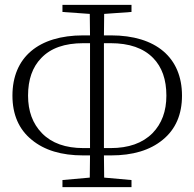

<svg xmlns="http://www.w3.org/2000/svg" viewBox="-20 -755 796 787"><path d="M519 12V-17L407 -27L406 -118H435C524 -118 595 -139 647 -182C700 -225 726 -286 726 -363C726 -519 619 -610 435 -610H406L407 -698L519 -706V-735H236V-706L348 -698L349 -610H321C138 -610 31 -520 31 -363C31 -286 57 -225 110 -182C162 -139 232 -118 321 -118H349L348 -27L236 -17V12ZM322 -148C249 -148 192 -168 152 -209C114 -248 95 -299 95 -363C95 -429 113 -480 149 -517C188 -558 245 -578 322 -578H349C349 -518 349 -458 349 -397V-324C349 -265 349 -207 349 -148ZM406 -148C406 -207 406 -265 406 -324V-397C406 -458 406 -518 406 -578H433C510 -578 568 -558 608 -517C644 -480 662 -429 662 -363C662 -299 643 -248 605 -209C564 -168 507 -148 433 -148Z"/></svg>

Font: AllPunType ExtraLight
Style: Regular
Weight: 280
Version: 1.0